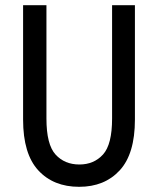

<svg xmlns="http://www.w3.org/2000/svg" viewBox="-20 -710 609 740"><path d="M69 -249V-690H159V-253Q159 -153 194 -114.5Q229 -76 286 -76Q342 -76 377 -114.5Q412 -153 412 -253V-690H500V-249Q500 -117 441.5 -53.5Q383 10 285 10Q186 10 127.5 -53.5Q69 -117 69 -249Z"/></svg>

Font: Radio Canada Condensed
Style: Regular
Weight: 400
Width: 3
Designer: Charles Daoud, Etienne Aubert Bonn, Alexandre Saumier Demers, Jacques Le Bailly
Foundry: Radio-Canada
Version: Version 2.104; ttfautohint (v1.8.4.7-5d5b);gftools[0.9.28.de